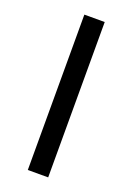

<svg xmlns="http://www.w3.org/2000/svg" viewBox="-120 -643 477 691"><g transform="rotate(20 118.5 -297.5)"><path d="M79.5 0V-595H157.5V0Z"/></g></svg>

Font: Encode Sans SC SemiCondensed
Style: Regular
Weight: 400
Width: 4
Designer: Multiple Designers
Foundry: Impallari Type
Version: Version 3.002